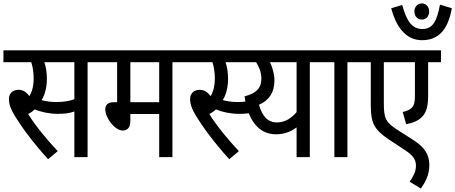

<svg xmlns="http://www.w3.org/2000/svg" viewBox="-20 -915 2651 1118"><path d="M490 -553H574V-622H0V-553H162C170 -529 176 -495 176 -459C176 -414 167 -381 151 -355C134 -379 114 -392 89 -392C49 -392 32 -366 32 -339C32 -312 40 -283 67 -239C105 -177 170 -87 260 12L316 -35C254 -101 188 -180 144 -251C158 -258 171 -267 183 -278C217 -263 268 -252 316 -252C354 -252 383 -255 413 -266V0H490ZM306 -321C277 -321 248 -325 222 -332C240 -360 253 -403 253 -457C253 -493 247 -529 238 -553H413V-337C378 -325 347 -321 306 -321Z M984 -553H1068V-622H561V-553H662V-320H644C606 -320 593 -302 593 -279C593 -228 648 -155 695 -155C720 -155 739 -170 739 -212V-251H907V0H984ZM907 -553V-320H739V-553Z M1361 -321C1332 -321 1303 -325 1277 -332C1295 -360 1308 -403 1308 -457C1308 -493 1302 -529 1293 -553H1403V-622H1055V-553H1217C1225 -529 1231 -495 1231 -459C1231 -414 1222 -381 1206 -355C1189 -379 1169 -392 1144 -392C1104 -392 1087 -366 1087 -339C1087 -312 1095 -283 1122 -239C1160 -177 1225 -87 1315 12L1371 -35C1309 -101 1243 -180 1199 -251C1213 -258 1226 -267 1238 -278C1272 -263 1323 -252 1371 -252C1403 -252 1430 -254 1457 -261L1450 -331C1421 -324 1394 -321 1361 -321Z M1868 -622H1374V-553H1471C1487 -529 1502 -495 1502 -458C1502 -399 1469 -371 1404 -354C1423 -217 1485 -133 1587 -133C1639 -133 1677 -151 1707 -173V0H1784V-553H1868ZM1488 -305C1546 -330 1578 -376 1578 -446C1578 -481 1568 -520 1552 -553H1707V-262C1678 -228 1641 -202 1592 -202C1541 -202 1507 -237 1488 -305Z M2003 -553H2087V-622H1855V-553H1927V0H2003Z M2548 -553V-622H2075V-553H2139V-306C2139 -247 2144 -217 2158 -188C2174 -156 2205 -129 2244 -103L2332 -45C2390 -8 2402 17 2402 51C2402 86 2385 115 2365 143L2431 183C2457 144 2480 103 2480 47C2480 -14 2455 -55 2388 -99L2294 -159C2223 -205 2215 -228 2215 -319V-553H2396V-358C2396 -318 2391 -302 2378 -288C2367 -276 2349 -268 2325 -263L2345 -192C2392 -200 2425 -217 2445 -243C2465 -270 2473 -301 2473 -362V-553Z M2393 -848C2393 -820 2412 -801 2436 -801C2461 -801 2479 -820 2479 -848C2479 -876 2461 -895 2436 -895C2412 -895 2393 -876 2393 -848ZM2611 -867 2542 -888C2525 -798 2503 -746 2440 -746C2379 -746 2348 -792 2322 -886L2258 -867C2292 -738 2357 -681 2437 -681C2527 -681 2587 -733 2611 -867Z"/></svg>

Font: Noto Sans Condensed
Style: Italic
Weight: 400
Width: 3
Italic angle: -12°
Designer: Monotype Design Team
Foundry: Monotype Imaging Inc.
Version: Version 2.013